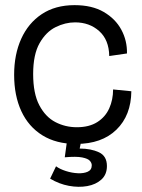

<svg xmlns="http://www.w3.org/2000/svg" viewBox="-20 -547 553 747"><path d="M276 13Q199 13 145 -20.5Q91 -54 63 -114.5Q35 -175 35 -256Q35 -335 62.5 -396Q90 -457 142.5 -492Q195 -527 270 -527Q338 -527 383.5 -500.5Q429 -474 452 -431.5Q475 -389 474 -339L405 -329Q404 -392 366 -426Q328 -460 272 -460Q234 -460 196.5 -441.5Q159 -423 134 -379Q109 -335 109 -259Q109 -183 133 -137.5Q157 -92 195.5 -72Q234 -52 279 -52Q327 -52 358.5 -72Q390 -92 405 -125.5Q420 -159 420 -199L491 -192Q490 -98 433 -42.5Q376 13 276 13ZM175 148 198 100Q213 111 236.5 118.5Q260 126 283 127Q306 128 321.5 121Q337 114 337 96Q337 87 329.5 78.5Q322 70 299.5 65.5Q277 61 232 65L242 -8H298L290 31Q334 31 365 45.5Q396 60 396 99Q396 132 374.5 151.5Q353 171 319.5 177Q286 183 248 176Q210 169 175 148Z"/></svg>

Font: Bricolage Grotesque 96pt Light
Style: Regular
Weight: 300
Designer: Mathieu Triay
Foundry: Atelier Triay
Version: Version 1.001; ttfautohint (v1.8.4.7-5d5b);gftools[0.9.33.de